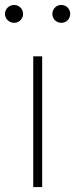

<svg xmlns="http://www.w3.org/2000/svg" viewBox="-29 -754 303 774"><path d="M105 0H141V-527H105ZM28 -662C48 -662 64 -678 64 -698C64 -718 48 -734 28 -734C8 -734 -9 -718 -9 -698C-9 -678 8 -662 28 -662ZM218 -662C239 -662 254 -678 254 -698C254 -718 239 -734 218 -734C198 -734 182 -718 182 -698C182 -678 198 -662 218 -662Z"/></svg>

Font: Noto Sans Japanese Thin
Style: Regular
Weight: 100
Designer: Ryoko NISHIZUKA (kana & ideographs); Paul D. Hunt (Latin, Greek & Cyrillic); Wenlong ZHANG (bopomofo); Sandoll Communica
Foundry: Adobe Systems Incorporated
Version: Version 1.000;PS 1;hotconv 1.0.78;makeotf.lib2.5.61930